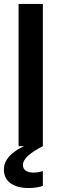

<svg xmlns="http://www.w3.org/2000/svg" viewBox="-31 -740 300 972"><path d="M63 0V-720.2H186V0Q85 51.8 85 94.2Q85 114.3 99.4 124Q113.8 133.8 138.2 133.8Q160.2 133.8 186 126V201.2Q154.3 211.9 112.8 211.9Q57.1 211.9 22.9 188Q-11.2 164.1 -11.2 117.2Q-11.2 81.1 17.1 50.5Q45.4 20 90.8 0Z"/></svg>

Font: Aspekta 550
Style: Regular
Weight: 550
Designer: Ivo Dolenc
Version: Version 2.000